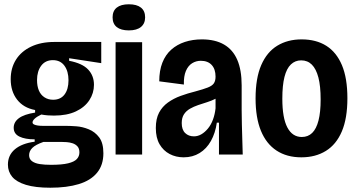

<svg xmlns="http://www.w3.org/2000/svg" viewBox="-20 -722 1670 897"><path d="M215 155Q145 155 101 141.5Q57 128 37 104Q17 80 17 47Q17 3 49.5 -24.5Q82 -52 142 -60V-71Q97 -71 70.5 -84Q44 -97 44 -125Q44 -152 68.5 -170Q93 -188 144 -196V-208Q90 -218 60 -256.5Q30 -295 30 -352Q30 -404 54.5 -443Q79 -482 125 -504Q171 -526 234 -526H453V-427L303 -450V-438Q365 -426 392 -397Q419 -368 419 -326Q419 -287 397.5 -254Q376 -221 334.5 -201.5Q293 -182 232 -182Q219 -182 204 -183Q189 -184 173 -187Q152 -177 142 -167.5Q132 -158 132 -150Q132 -144 139 -140.5Q146 -137 157 -135.5Q168 -134 181 -134H288Q307 -134 336 -132Q365 -130 394.5 -118Q424 -106 443.5 -80Q463 -54 463 -6Q463 49 433.5 85Q404 121 348.5 138Q293 155 215 155ZM218 48Q269 48 298 41Q327 34 339 21Q351 8 351 -10Q351 -28 342 -38Q333 -48 319.5 -52.5Q306 -57 291.5 -58Q277 -59 266 -59H183Q146 -46 131 -31Q116 -16 116 3Q116 21 129.5 31Q143 41 165.5 44.5Q188 48 218 48ZM228 -256Q263 -256 281.5 -280.5Q300 -305 300 -347Q300 -389 281 -415Q262 -441 227 -441Q192 -441 172.5 -415Q153 -389 153 -348Q153 -320 161.5 -299.5Q170 -279 187.5 -267.5Q205 -256 228 -256Z M520 0V-525H644V0ZM582 -580Q545 -580 525.5 -595.5Q506 -611 506 -641Q506 -671 525.5 -686.5Q545 -702 582 -702Q619 -702 638.5 -686.5Q658 -671 658 -641Q658 -612 638.5 -596Q619 -580 582 -580Z M838 13Q802 13 772.5 -2.5Q743 -18 725.5 -48Q708 -78 708 -124Q708 -167 723 -195.5Q738 -224 764.5 -243Q791 -262 824 -274Q857 -286 893 -295Q930 -305 950.5 -313Q971 -321 979 -332.5Q987 -344 987 -364Q987 -399 969 -418.5Q951 -438 918 -438Q896 -438 877.5 -426.5Q859 -415 848.5 -390.5Q838 -366 839 -327L724 -342Q724 -392 738.5 -429Q753 -466 780 -490Q807 -514 843.5 -526Q880 -538 923 -538Q985 -538 1026.5 -514Q1068 -490 1088.5 -442.5Q1109 -395 1109 -323V-209Q1109 -176 1110 -140.5Q1111 -105 1112 -69.5Q1113 -34 1114 0H1003Q1003 -37 1003 -73.5Q1003 -110 1003 -149H993Q986 -100 965.5 -63.5Q945 -27 912.5 -7Q880 13 838 13ZM886 -85Q904 -85 920.5 -94.5Q937 -104 951.5 -121.5Q966 -139 975 -163.5Q984 -188 987 -216V-275L1014 -282Q1003 -269 985.5 -260Q968 -251 947 -244.5Q926 -238 905.5 -231Q885 -224 867.5 -214Q850 -204 839.5 -188Q829 -172 829 -147Q829 -116 845 -100.5Q861 -85 886 -85Z M1388 13Q1320 13 1272 -18.5Q1224 -50 1199 -111Q1174 -172 1174 -262Q1174 -357 1200.5 -418Q1227 -479 1275.5 -508.5Q1324 -538 1389 -538Q1457 -538 1504.5 -508Q1552 -478 1577.5 -417.5Q1603 -357 1603 -263Q1603 -169 1577 -108Q1551 -47 1502.5 -17Q1454 13 1388 13ZM1390 -82Q1419 -82 1438.5 -101Q1458 -120 1468 -159Q1478 -198 1478 -257Q1478 -320 1467.5 -360Q1457 -400 1437 -420Q1417 -440 1387 -440Q1359 -440 1339 -421Q1319 -402 1309 -362.5Q1299 -323 1299 -261Q1299 -171 1322.5 -126.5Q1346 -82 1390 -82Z"/></svg>

Font: Bricolage Grotesque 72pt SemiCondensed SemiBold
Style: Regular
Weight: 600
Width: 4
Designer: Mathieu Triay
Foundry: Atelier Triay
Version: Version 1.001;gftools[0.9.33.dev8+g029e19f]